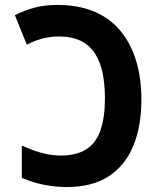

<svg xmlns="http://www.w3.org/2000/svg" viewBox="-20 -744 640 774"><path d="M249 10Q204 10 158 1Q112 -8 68 -27V-157Q118 -135 154 -126Q190 -117 225 -117Q288 -117 327.5 -142Q367 -167 385 -218.5Q403 -270 403 -348Q403 -404 393.5 -450Q384 -496 362.5 -529Q341 -562 305 -579.5Q269 -597 217 -597Q188 -597 157 -590Q126 -583 88 -564L40 -683Q81 -703 120.5 -713.5Q160 -724 212 -724Q295 -724 358 -698Q421 -672 463.5 -622Q506 -572 528 -501.5Q550 -431 550 -342Q550 -236 517.5 -156.5Q485 -77 418.5 -33.5Q352 10 249 10Z"/></svg>

Font: Noto Sans Mono
Style: Bold
Weight: 700
Designer: Monotype Design Team
Foundry: Monotype Imaging Inc.
Version: Version 2.014